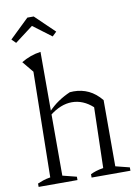

<svg xmlns="http://www.w3.org/2000/svg" viewBox="-101 -1006 763 1071"><g transform="rotate(-10 281.0 -470.5)"><path d="M29 0V-19Q43 -25 60 -31Q77 -37 102 -41L112 -638L60 -701Q85 -716 112.5 -726Q140 -736 170 -740V-39L249 -19V0ZM329 0V-19Q343 -26 360 -31.5Q377 -37 402 -41L411 -384L470 -414V-39L549 -19V0ZM164 -381 163 -400Q193 -432 225 -453.5Q257 -475 292 -490Q298 -490 303.5 -490.5Q309 -491 313 -491Q359 -491 398 -472.5Q437 -454 470 -414L411 -384Q357 -433 293 -433Q229 -433 164 -381ZM167 -941 276 -836 252 -813 148 -891 45 -813 22 -836 131 -941Z"/></g></svg>

Font: Piazzolla 24pt Light
Style: Regular
Weight: 300
Designer: Juan Pablo del Peral
Foundry: Huerta Tipografica
Version: Version 2.005